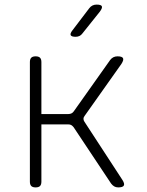

<svg xmlns="http://www.w3.org/2000/svg" viewBox="-20 -805 640 835"><path d="M135 10Q122 10 116 4Q110 -2 110 -15V-535Q110 -548 116 -554Q122 -560 135 -560Q148 -560 154 -554Q160 -548 160 -535V-309H277Q285 -309 291 -312Q297 -315 301 -321L459 -544Q465 -552 473 -556Q481 -560 491 -560Q511 -560 515 -552Q519 -544 508 -527L348 -301Q343 -295 343 -288.5Q343 -282 347 -276L512 -23Q523 -6 518.5 2Q514 10 494 10Q484 10 476.5 5.5Q469 1 463 -7L300 -252Q295 -258 290 -261Q285 -264 277 -264H160V-15Q160 -2 154 4Q148 10 135 10ZM309 -645Q291 -645 287.5 -652Q284 -659 295 -673L368 -769Q374 -777 382 -781Q390 -785 400 -785Q420 -785 423 -777.5Q426 -770 414 -754L338 -659Q333 -652 325.5 -648.5Q318 -645 309 -645Z"/></svg>

Font: Maple Mono NL Thin
Style: Regular
Weight: 250
Monospace: yes
Designer: subframe7536
Version: Version 7.000